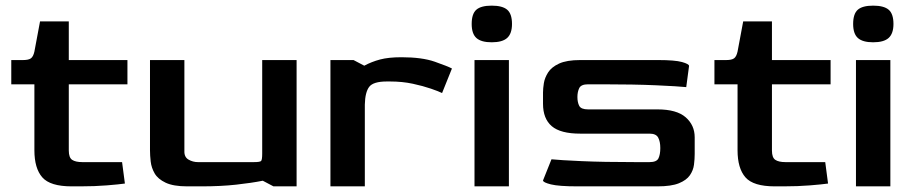

<svg xmlns="http://www.w3.org/2000/svg" viewBox="-20 -661 3249 681"><path d="M234 0Q158 0 130 -32Q102 -64 102 -128V-362H20V-448H62Q81 -448 89.5 -454Q98 -460 102 -478L122 -585H224V-448H432V-362H224V-127Q224 -102 236 -94Q248 -86 272 -86H413L423 -10Q402 -7 359 -3.5Q316 0 265 0Z M644 0Q595 0 567.5 -13Q540 -26 528.5 -46Q517 -66 514.5 -88Q512 -110 512 -128V-448H634V-126Q633 -104 648.5 -95Q664 -86 682 -86H880Q902 -86 906 -90Q910 -94 910 -116V-448H1032V0H950L912 -20Q872 -12 817.5 -6Q763 0 695 0Z M1152 0V-448H1234L1272 -428Q1298 -442 1328 -450Q1358 -458 1404 -458Q1477 -458 1522.5 -442Q1568 -426 1583 -418L1548 -331Q1536 -337 1508.5 -346.5Q1481 -356 1444 -364Q1407 -372 1363 -372H1352Q1304 -372 1289.5 -353Q1275 -334 1274 -290V0Z M1724 -511Q1687 -511 1670 -526Q1653 -541 1653 -576Q1653 -612 1669.5 -626.5Q1686 -641 1724 -641Q1762 -641 1779 -626.5Q1796 -612 1796 -576Q1796 -542 1779 -526.5Q1762 -511 1724 -511ZM1663 0V-448H1785V0Z M2029 0Q1962 0 1934 -7Q1906 -14 1906 -21L1936 -96Q1965 -93 2042.5 -89.5Q2120 -86 2234 -86H2284Q2309 -86 2315.5 -99.5Q2322 -113 2322 -136Q2322 -159 2314.5 -173Q2307 -187 2284 -187H2038Q1968 -187 1937 -213.5Q1906 -240 1906 -293V-333Q1906 -347 1909 -366Q1912 -385 1924 -404Q1936 -423 1963 -435.5Q1990 -448 2038 -448H2314Q2374 -448 2399 -441Q2424 -434 2424 -427L2414 -352Q2385 -355 2307 -358.5Q2229 -362 2116 -362H2066Q2041 -362 2034.5 -348.5Q2028 -335 2028 -317Q2028 -298 2034.5 -285.5Q2041 -273 2066 -273H2312Q2380 -273 2412 -245Q2444 -217 2444 -174V-115Q2444 -97 2441.5 -77Q2439 -57 2427 -39.5Q2415 -22 2388 -11Q2361 0 2312 0Z M2728 0Q2652 0 2624 -32Q2596 -64 2596 -128V-362H2514V-448H2556Q2575 -448 2583.5 -454Q2592 -460 2596 -478L2616 -585H2718V-448H2926V-362H2718V-127Q2718 -102 2730 -94Q2742 -86 2766 -86H2907L2917 -10Q2896 -7 2853 -3.5Q2810 0 2759 0Z M3077 -511Q3040 -511 3023 -526Q3006 -541 3006 -576Q3006 -612 3022.5 -626.5Q3039 -641 3077 -641Q3115 -641 3132 -626.5Q3149 -612 3149 -576Q3149 -542 3132 -526.5Q3115 -511 3077 -511ZM3016 0V-448H3138V0Z"/></svg>

Font: Goldman
Style: Regular
Weight: 400
Designer: Jaikishan Patel
Version: Version 1.000; ttfautohint (v1.8.3)